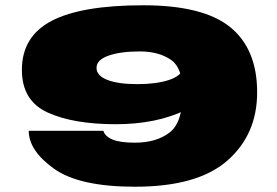

<svg xmlns="http://www.w3.org/2000/svg" viewBox="-20 -701 1049 728"><path d="M492 7Q729 7 842 -92Q955 -191 955 -351Q955 -515 853 -598Q751 -681 523 -681Q289 -681 176 -622Q63 -563 63 -436Q63 -319 160.5 -274.5Q258 -230 419 -230Q572 -230 683.5 -283.5Q795 -337 805 -378L676 -445Q668 -413 620 -397.5Q572 -382 501 -382Q428 -382 387 -398Q346 -414 346 -444Q346 -474 391.5 -490Q437 -506 510 -506Q581 -506 627 -475Q673 -444 673 -351Q673 -237 623 -198.5Q573 -160 491 -160Q435 -160 406.5 -172Q378 -184 372 -205H89Q89 -130 184.5 -61.5Q280 7 492 7Z"/></svg>

Font: Anybody ExtraExpanded Black
Style: Regular
Weight: 900
Width: 8
Version: Version 1.113;gftools[0.9.25]